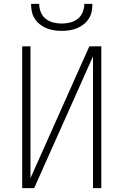

<svg xmlns="http://www.w3.org/2000/svg" viewBox="-20 -975 640 995"><path d="M95 0V-735H138V-52L443 -735H505V0H462V-683L157 0ZM300 -815Q280 -815 260 -818Q240 -821 221.5 -828.5Q203 -836 187 -848.5Q171 -861 160 -878Q149 -895 145 -915Q141 -935 141 -955H183Q183 -933 191.5 -912Q200 -891 217 -877.5Q234 -864 256 -858.5Q278 -853 300 -853Q322 -853 344 -858.5Q366 -864 383 -877.5Q400 -891 408.5 -912Q417 -933 417 -955H459Q459 -935 455 -915Q451 -895 440 -878Q429 -861 413 -848.5Q397 -836 378.5 -828.5Q360 -821 340 -818Q320 -815 300 -815Z"/></svg>

Font: Iosevka SS04 XLt Ex
Style: Regular
Weight: 200
Width: 7
Monospace: yes
Designer: Belleve Invis
Foundry: Belleve Invis
Version: Version 19.0.0; ttfautohint (v1.8.4)